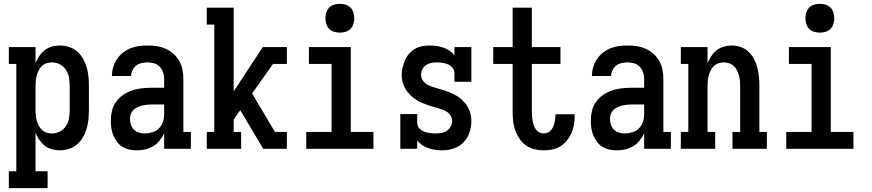

<svg xmlns="http://www.w3.org/2000/svg" viewBox="-20 -775 4540 1000"><path d="M26 205V117H65V-442H26V-530H165V-446Q173 -466 185 -483.5Q197 -501 213.5 -514Q230 -527 250.5 -532.5Q271 -538 292 -538Q316 -538 339.5 -530.5Q363 -523 381.5 -507Q400 -491 412 -470Q424 -449 431 -425.5Q438 -402 440.5 -378Q443 -354 443 -330V-200Q443 -176 440.5 -152Q438 -128 431 -104.5Q424 -81 412 -60Q400 -39 381.5 -23Q363 -7 339.5 0.5Q316 8 292 8Q271 8 250.5 2.5Q230 -3 213.5 -16Q197 -29 185 -46.5Q173 -64 165 -84V117H228V205ZM251 -80Q272 -80 291.5 -90Q311 -100 323 -118Q335 -136 339 -157.5Q343 -179 343 -200V-330Q343 -351 339 -372.5Q335 -394 323 -412Q311 -430 291.5 -440Q272 -450 251 -450Q237 -450 223.5 -446Q210 -442 199.5 -432.5Q189 -423 182.5 -410.5Q176 -398 172 -385Q168 -372 166.5 -358Q165 -344 165 -330V-200Q165 -186 166.5 -172Q168 -158 172 -145Q176 -132 182.5 -119.5Q189 -107 199.5 -97.5Q210 -88 223.5 -84Q237 -80 251 -80Z M693 8Q673 8 654 4Q635 0 618.5 -10Q602 -20 590 -35.5Q578 -51 570.5 -69Q563 -87 560 -106.5Q557 -126 557 -145Q557 -171 563 -197Q569 -223 584 -244Q599 -265 620.5 -280Q642 -295 666.5 -303.5Q691 -312 717 -315Q743 -318 768 -318H835V-364Q835 -381 829.5 -398Q824 -415 812 -427.5Q800 -440 783 -445Q766 -450 749 -450Q733 -450 717.5 -446.5Q702 -443 689.5 -433.5Q677 -424 670 -409Q663 -394 663 -379Q663 -379 663 -379Q663 -379 663 -379H563Q563 -379 563 -379Q563 -379 563 -379Q563 -402 569.5 -424.5Q576 -447 588.5 -466Q601 -485 619 -499.5Q637 -514 658.5 -523Q680 -532 703 -535Q726 -538 749 -538Q773 -538 797 -534.5Q821 -531 843 -521Q865 -511 883.5 -494.5Q902 -478 914 -457Q926 -436 930.5 -412Q935 -388 935 -364V-88H974V0H835V-80Q825 -60 811 -42.5Q797 -25 778 -13.5Q759 -2 737 3Q715 8 693 8ZM733 -80Q753 -80 773 -86Q793 -92 807.5 -106Q822 -120 828.5 -140Q835 -160 835 -180V-231H768Q756 -231 743.5 -229.5Q731 -228 718.5 -225Q706 -222 694.5 -216Q683 -210 674 -201Q665 -192 661 -180Q657 -168 657 -155Q657 -140 662 -125Q667 -110 677.5 -99.5Q688 -89 703 -84.5Q718 -80 733 -80Z M1057 0V-88H1096V-647H1057V-735H1197V-299L1349 -530H1474V-442H1402L1293 -288L1412 -88H1474V0H1351L1238 -190L1231 -201L1197 -152V-88H1236V0Z M1575 0V-88H1707V-442H1589V-530H1807V-88H1925V0ZM1750 -605Q1735 -605 1720 -609.5Q1705 -614 1694.5 -624.5Q1684 -635 1679.5 -650Q1675 -665 1675 -680Q1675 -695 1679.5 -710Q1684 -725 1694.5 -735.5Q1705 -746 1720 -750.5Q1735 -755 1750 -755Q1765 -755 1780 -750.5Q1795 -746 1805.5 -735.5Q1816 -725 1820.5 -710Q1825 -695 1825 -680Q1825 -665 1820.5 -650Q1816 -635 1805.5 -624.5Q1795 -614 1780 -609.5Q1765 -605 1750 -605Z M2282 8Q2264 8 2246.5 5.5Q2229 3 2212 -3Q2195 -9 2179.5 -19Q2164 -29 2153 -43V0H2065V-181H2153V-136Q2153 -126 2157.5 -116.5Q2162 -107 2170 -100.5Q2178 -94 2187.5 -90Q2197 -86 2207 -84Q2217 -82 2227 -81Q2237 -80 2248 -80Q2263 -80 2278.5 -82.5Q2294 -85 2306.5 -93.5Q2319 -102 2327 -116Q2335 -130 2335 -145Q2335 -161 2325.5 -175Q2316 -189 2301.5 -196.5Q2287 -204 2271.5 -208.5Q2256 -213 2240.5 -217.5Q2225 -222 2210 -227Q2195 -232 2180 -238.5Q2165 -245 2151 -253.5Q2137 -262 2125 -272.5Q2113 -283 2103 -295.5Q2093 -308 2086 -323Q2079 -338 2075.5 -353.5Q2072 -369 2072 -386Q2072 -405 2077 -424.5Q2082 -444 2090 -462.5Q2098 -481 2111.5 -496Q2125 -511 2142 -521Q2159 -531 2179 -534.5Q2199 -538 2218 -538Q2236 -538 2254 -535.5Q2272 -533 2289 -527Q2306 -521 2321 -511Q2336 -501 2347 -487V-530H2435V-349H2347V-394Q2347 -409 2337 -421.5Q2327 -434 2313 -440Q2299 -446 2283.5 -448Q2268 -450 2253 -450Q2239 -450 2224.5 -447Q2210 -444 2198 -435.5Q2186 -427 2179.5 -413.5Q2173 -400 2173 -385Q2173 -369 2182.5 -355.5Q2192 -342 2206 -334Q2220 -326 2235.5 -321.5Q2251 -317 2266.5 -312.5Q2282 -308 2297.5 -303Q2313 -298 2328 -291.5Q2343 -285 2356.5 -277Q2370 -269 2382.5 -258Q2395 -247 2405 -234.5Q2415 -222 2421.5 -207.5Q2428 -193 2431.5 -177Q2435 -161 2435 -145Q2435 -114 2425 -84.5Q2415 -55 2393.5 -33Q2372 -11 2342.5 -1.5Q2313 8 2282 8Z M2812 8Q2787 8 2763 2Q2739 -4 2719 -18Q2699 -32 2685.5 -52.5Q2672 -73 2663.5 -96.5Q2655 -120 2652.5 -144Q2650 -168 2650 -193V-442H2549V-530H2650V-735H2750V-530H2899V-442H2750V-193Q2750 -181 2751 -169Q2752 -157 2754 -145.5Q2756 -134 2760 -122.5Q2764 -111 2771 -101Q2778 -91 2789 -85.5Q2800 -80 2812 -80Q2822 -80 2832 -84Q2842 -88 2849 -96Q2856 -104 2860.5 -113.5Q2865 -123 2867.5 -133Q2870 -143 2871.5 -153.5Q2873 -164 2873 -175Q2873 -176 2873 -177.5Q2873 -179 2873 -180H2973Q2973 -177 2973 -174.5Q2973 -172 2973 -170Q2973 -147 2969 -124.5Q2965 -102 2956 -81.5Q2947 -61 2932.5 -43Q2918 -25 2898.5 -13Q2879 -1 2856.5 3.5Q2834 8 2812 8Z M3193 8Q3173 8 3154 4Q3135 0 3118.5 -10Q3102 -20 3090 -35.5Q3078 -51 3070.5 -69Q3063 -87 3060 -106.5Q3057 -126 3057 -145Q3057 -171 3063 -197Q3069 -223 3084 -244Q3099 -265 3120.5 -280Q3142 -295 3166.5 -303.5Q3191 -312 3217 -315Q3243 -318 3268 -318H3335V-364Q3335 -381 3329.5 -398Q3324 -415 3312 -427.5Q3300 -440 3283 -445Q3266 -450 3249 -450Q3233 -450 3217.5 -446.5Q3202 -443 3189.5 -433.5Q3177 -424 3170 -409Q3163 -394 3163 -379Q3163 -379 3163 -379Q3163 -379 3163 -379H3063Q3063 -379 3063 -379Q3063 -379 3063 -379Q3063 -402 3069.5 -424.5Q3076 -447 3088.5 -466Q3101 -485 3119 -499.5Q3137 -514 3158.5 -523Q3180 -532 3203 -535Q3226 -538 3249 -538Q3273 -538 3297 -534.5Q3321 -531 3343 -521Q3365 -511 3383.5 -494.5Q3402 -478 3414 -457Q3426 -436 3430.5 -412Q3435 -388 3435 -364V-88H3474V0H3335V-80Q3325 -60 3311 -42.5Q3297 -25 3278 -13.5Q3259 -2 3237 3Q3215 8 3193 8ZM3233 -80Q3253 -80 3273 -86Q3293 -92 3307.5 -106Q3322 -120 3328.5 -140Q3335 -160 3335 -180V-231H3268Q3256 -231 3243.5 -229.5Q3231 -228 3218.5 -225Q3206 -222 3194.5 -216Q3183 -210 3174 -201Q3165 -192 3161 -180Q3157 -168 3157 -155Q3157 -140 3162 -125Q3167 -110 3177.5 -99.5Q3188 -89 3203 -84.5Q3218 -80 3233 -80Z M3526 0V-88H3565V-442H3526V-530H3665V-446Q3673 -465 3685 -483Q3697 -501 3713 -513.5Q3729 -526 3749.5 -532Q3770 -538 3791 -538Q3815 -538 3838 -530Q3861 -522 3878 -506Q3895 -490 3906.5 -468.5Q3918 -447 3924 -424Q3930 -401 3932.5 -377.5Q3935 -354 3935 -330V-88H3974V0H3795V-88H3835V-330Q3835 -344 3833.5 -357.5Q3832 -371 3828 -384.5Q3824 -398 3817.5 -410.5Q3811 -423 3801 -432Q3791 -441 3777.5 -445.5Q3764 -450 3750 -450Q3736 -450 3722.5 -445.5Q3709 -441 3699 -432Q3689 -423 3682.5 -410.5Q3676 -398 3672 -384.5Q3668 -371 3666.5 -357.5Q3665 -344 3665 -330V-88H3705V0Z M4075 0V-88H4207V-442H4089V-530H4307V-88H4425V0ZM4250 -605Q4235 -605 4220 -609.5Q4205 -614 4194.5 -624.5Q4184 -635 4179.5 -650Q4175 -665 4175 -680Q4175 -695 4179.5 -710Q4184 -725 4194.5 -735.5Q4205 -746 4220 -750.5Q4235 -755 4250 -755Q4265 -755 4280 -750.5Q4295 -746 4305.5 -735.5Q4316 -725 4320.5 -710Q4325 -695 4325 -680Q4325 -665 4320.5 -650Q4316 -635 4305.5 -624.5Q4295 -614 4280 -609.5Q4265 -605 4250 -605Z"/></svg>

Font: Iosevka Slab Semibold
Style: Regular
Weight: 600
Monospace: yes
Designer: Belleve Invis
Foundry: Belleve Invis
Version: Version 11.1.1; ttfautohint (v1.8.3)